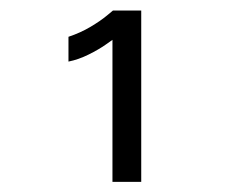

<svg xmlns="http://www.w3.org/2000/svg" viewBox="-20 -702 450 371"><path d="M197.3 -350.6V-625Q197.3 -625 184.1 -615.7Q170.9 -606.4 151.4 -596.7Q131.8 -586.9 112.3 -583V-630.9Q135.7 -638.7 155.3 -650.4Q174.8 -662.1 186.5 -671.9Q198.2 -681.6 198.2 -681.6H252.9V-350.6Z"/></svg>

Font: Padauk
Style: Regular
Weight: 400
Designer: Debbi Hosken, Becca Hirsbrunner Spalinger
Foundry: SIL International
Version: Version 5.003